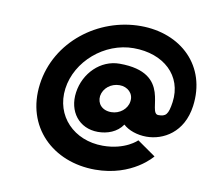

<svg xmlns="http://www.w3.org/2000/svg" viewBox="-61 -540 684 617"><g transform="rotate(10 281.5 -232.0)"><path d="M261 -228C265 -254 289 -273 317 -273C343 -273 364 -254 360 -228C357 -203 333 -183 305 -183C275 -183 258 -203 261 -228ZM456 -200C418 -200 479 -341 305 -341C243 -341 192 -290 183 -226C174 -163 212 -113 274 -113C304 -113 336 -124 354 -151C371 -135 400 -125 430 -125C485 -125 549 -160 561 -248C579 -381 483 -472 351 -472C213 -472 83 -374 64 -232C45 -90 148 8 286 8C408 8 467 -67 467 -67L407 -109C407 -109 371 -72 297 -72C203 -72 135 -141 147 -232C159 -323 246 -398 341 -398C439 -398 506 -337 494 -249C488 -207 480 -200 456 -200Z"/></g></svg>

Font: Hussar Tani
Style: Kurs
Weight: 700
Foundry: Cannot Into Space Fonts
Version: Version 0.92